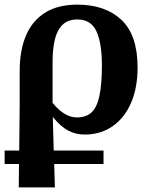

<svg xmlns="http://www.w3.org/2000/svg" viewBox="-28 -569 691 829"><path d="M-8 139V81H55L57 -122V-263Q57 -350 83.5 -414Q110 -478 165.5 -513.5Q221 -549 306 -549Q426 -549 496 -483.5Q566 -418 566 -278Q566 -189 537.5 -124Q509 -59 457.5 -23.5Q406 12 337 12Q300 12 267 -5Q234 -22 202 -62H200L204 81H419V139H206L209 240H53L54 139ZM304 -62Q343 -62 366.5 -83Q390 -104 401 -153.5Q412 -203 412 -287Q412 -382 388.5 -433.5Q365 -485 306 -485Q265 -485 241.5 -461.5Q218 -438 208.5 -397Q199 -356 199 -303V-125Q223 -95 249.5 -78.5Q276 -62 304 -62Z"/></svg>

Font: NotoSerif-Bold
Style: Regular
Weight: 700
Designer: Monotype Design Team
Foundry: Monotype Imaging Inc.
Version: Version 2.007; ttfautohint (v1.8) -l 8 -r 50 -G 200 -x 14 -D